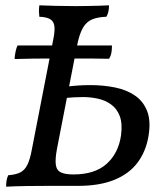

<svg xmlns="http://www.w3.org/2000/svg" viewBox="-20 -699 618 722"><path d="M3 3Q3 -11 5 -21.5Q7 -32 11 -40Q38 -42 55 -50Q72 -58 82.5 -78.5Q93 -99 100 -138L180 -549Q187 -583 184.5 -601Q182 -619 168.5 -627Q155 -635 128 -636Q127 -644 126.5 -655Q126 -666 128 -679Q148 -678 188.5 -677Q229 -676 264 -676Q288 -676 311 -676.5Q334 -677 354.5 -677.5Q375 -678 390 -679Q390 -666 387.5 -655Q385 -644 380 -636Q349 -635 327.5 -626.5Q306 -618 292.5 -595.5Q279 -573 270 -529L194 -138Q187 -100 190 -79Q193 -58 209.5 -50.5Q226 -43 256 -43Q336 -43 380.5 -82.5Q425 -122 435 -189Q441 -234 430.5 -262Q420 -290 398 -306Q376 -322 348 -328Q320 -334 292 -334Q276 -334 257 -333Q238 -332 220 -330L228 -373Q252 -376 274.5 -377.5Q297 -379 319 -379Q369 -379 413 -370Q457 -361 488.5 -339Q520 -317 534 -279.5Q548 -242 538 -185Q528 -128 496.5 -86.5Q465 -45 409.5 -22.5Q354 0 272 0Q200 0 155 0Q110 0 83 0.5Q56 1 38.5 1.5Q21 2 3 3ZM35 -477Q35 -488 38.5 -504.5Q42 -521 46 -528H401Q401 -513 399 -501Q397 -489 390 -478Q347 -479 314.5 -479Q282 -479 238 -479Q191 -479 159.5 -479Q128 -479 100 -478.5Q72 -478 35 -477Z"/></svg>

Font: Vollkorn
Style: Italic
Weight: 400
Italic angle: -11°
Designer: Friedrich Althausen
Foundry: Friedrich Althausen
Version: Version 5.001